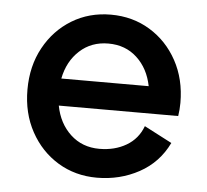

<svg xmlns="http://www.w3.org/2000/svg" viewBox="-44 -565 671 621"><g transform="rotate(5 292.0 -254.5)"><path d="M432.6 -168.9 522.5 -122.1Q491.2 -57.1 429 -23.2Q366.7 10.7 292 10.7Q221.7 10.7 165.5 -23.4Q109.4 -57.6 76.7 -117.4Q43.9 -177.2 43.9 -253.9Q43.9 -330.6 76.7 -390.4Q109.4 -450.2 165.5 -484.4Q221.7 -518.6 292 -518.6Q362.8 -518.6 418.9 -484.4Q475.1 -450.2 507.8 -390.4Q540.5 -330.6 540.5 -253.9Q540.5 -243.2 539.6 -232.2Q538.6 -221.2 537.1 -210.9H149.4Q160.2 -153.8 198.2 -118.4Q236.3 -83 292 -83Q341.8 -83 379.4 -105Q417 -127 432.6 -168.9ZM292 -424.8Q236.8 -424.8 199 -390.1Q161.1 -355.5 149.9 -298.8H433.6Q422.4 -355.5 385 -390.1Q347.7 -424.8 292 -424.8Z"/></g></svg>

Font: Giphurs Medium
Style: Regular
Weight: 500
Version: Version 0.920; ttfautohint (v1.8.4.7-5d5b)